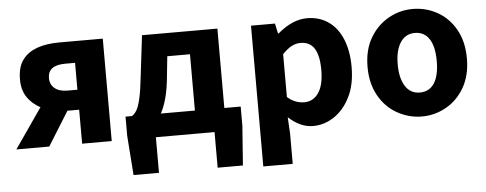

<svg xmlns="http://www.w3.org/2000/svg" viewBox="-51 -710 2667 1053"><g transform="rotate(-5 1282.5 -183.5)"><path d="M380 -187H315Q255 -187 199.5 -206.5Q144 -226 107.5 -269.5Q71 -313 71 -379Q71 -450 102 -490Q158 -564 305 -564H543V0H380ZM380 -445H326Q230 -445 230 -374Q230 -339 255 -318Q280 -297 326 -297H380ZM207 -273 341 -228 199 0H18Z M786 196H646L630 -21V-127H1264V-21L1248 196H1109V0H786ZM1012 -437H887L873 -302Q857 -165 805 -97Q760 -38 680 -33L665 -127Q679 -135 691 -154Q717 -196 732 -339L759 -564H1174V-48H1012Z M1359 -564H1491L1503 -508H1506Q1588 -578 1668 -578Q1735 -578 1785 -543.5Q1835 -509 1862 -444Q1889 -379 1889 -291Q1889 -193 1855 -126Q1822 -59 1767.5 -22.5Q1713 14 1651 14Q1581 14 1516 -46L1521 44V211H1359ZM1722 -289Q1722 -367 1697.5 -406.5Q1673 -446 1621 -446Q1595 -446 1571.5 -433.5Q1548 -421 1521 -393V-157Q1563 -120 1614 -120Q1663 -120 1692.5 -162.5Q1722 -205 1722 -289Z M2116 -21Q2051 -57 2013.5 -124.5Q1976 -192 1976 -282Q1976 -376 2015 -442Q2053 -507 2115.5 -542.5Q2178 -578 2250 -578Q2322 -578 2384.5 -543.5Q2447 -509 2485 -442Q2523 -375 2523 -282Q2523 -190 2485 -123Q2447 -57 2384.5 -21.5Q2322 14 2250 14Q2180 14 2116 -21ZM2357 -282Q2357 -362 2329.5 -404Q2302 -446 2250 -446Q2199 -446 2170.5 -402.5Q2142 -359 2142 -282Q2142 -206 2170 -162Q2198 -118 2250 -118Q2302 -118 2329.5 -160Q2357 -202 2357 -282Z"/></g></svg>

Font: Merged Yaku Han JP ExtraBold
Style: Regular
Weight: 800
Designer: Ryoko NISHIZUKA 西塚涼子 (kana, bopomofo & ideographs); Paul D. Hunt (Latin, Greek & Cyrillic); Sandoll Communications 산돌커뮤니
Foundry: Adobe
Version: Version 2.004